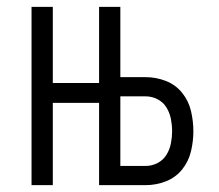

<svg xmlns="http://www.w3.org/2000/svg" viewBox="-20 -540 640 560"><path d="M72 0V-520H134V-298H269V-520H331V-315H405Q435 -315 463.5 -304Q492 -293 511 -269.5Q530 -246 537 -216.5Q544 -187 544 -157Q544 -128 537 -98.5Q530 -69 511 -45.5Q492 -22 463.5 -11Q435 0 405 0H269V-240H134V0ZM331 -56H405Q423 -56 439.5 -64.5Q456 -73 465.5 -88.5Q475 -104 478.5 -122Q482 -140 482 -157Q482 -175 478.5 -193Q475 -211 465.5 -226.5Q456 -242 439.5 -250.5Q423 -259 405 -259H331Z"/></svg>

Font: Iosevka Light Extended
Style: Regular
Weight: 300
Width: 7
Monospace: yes
Designer: Belleve Invis
Foundry: Belleve Invis
Version: Version 32.5.0; ttfautohint (v1.8.4)